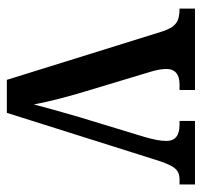

<svg xmlns="http://www.w3.org/2000/svg" viewBox="-34 -542 576 547"><g transform="rotate(90 253.5 -268.0)"><path d="M70 -440 207 0H301L432 -415C451 -477 461 -492 492 -492H505V-536H324V-492H335C365 -492 381 -480 381 -455C381 -436 377 -418 369 -390L313 -206C298 -155 284 -104 277 -77C271 -111 256 -171 241 -220L185 -406C180 -422 176 -438 176 -455C176 -478 190 -492 220 -492H236V-536H4V-492C41 -492 57 -482 70 -440Z"/></g></svg>

Font: Noto Serif Thai Condensed Medium
Style: Regular
Weight: 500
Width: 3
Designer: Monotype Design Team
Foundry: Monotype Imaging Inc.
Version: Version 2.002